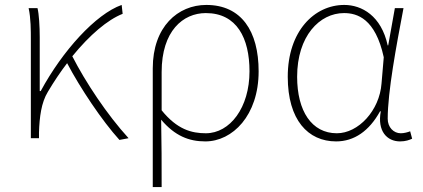

<svg xmlns="http://www.w3.org/2000/svg" viewBox="-20 -560 1714 778"><path d="M501 0C414 -95 326 -228 273 -332C344 -419 416 -480 477 -504L473 -540C368 -503 233 -354 145 -191H141V-409C141 -453 138 -503 132 -527H96C105 -486 105 -438 105 -396V0H138V-24C140 -85 147 -144 174 -188C199 -230 225 -269 252 -304C305 -203 394 -70 464 7Z M599 198H635C635 92 635 31 633 -75C689 -9 746 13 812 13C922 13 1028 -92 1028 -271C1028 -434 958 -540 816 -540C701 -540 599 -452 599 -283ZM814 -20C757 -20 698 -35 635 -113V-268C635 -435 722 -507 814 -507C940 -507 991 -405 991 -271C991 -124 912 -20 814 -20Z M1342 13C1415 13 1476 -29 1520 -109H1523C1508 -29 1548 13 1601 13C1624 13 1639 7 1650 2L1642 -28C1632 -24 1617 -20 1604 -20C1575 -20 1551 -44 1551 -79C1551 -188 1586 -375 1615 -527H1580L1553 -376H1551C1525 -496 1446 -540 1375 -540C1254 -540 1146 -434 1146 -249C1146 -74 1228 13 1342 13ZM1345 -20C1243 -20 1184 -110 1184 -249C1184 -414 1275 -507 1374 -507C1427 -507 1501 -485 1535 -328L1526 -222C1518 -112 1432 -20 1345 -20Z"/></svg>

Font: Noto Sans CJK JP Thin
Style: Regular
Weight: 250
Designer: Ryoko NISHIZUKA (kana & ideographs); Paul D. Hunt (Latin, Greek & Cyrillic); Wenlong ZHANG (bopomofo); Sandoll Communica
Foundry: Adobe Systems Incorporated
Version: Version 1.004;PS 1.004;hotconv 1.0.82;makeotf.lib2.5.63406